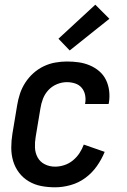

<svg xmlns="http://www.w3.org/2000/svg" viewBox="-20 -790 540 818"><path d="M215 8Q184 8 155.5 2.5Q127 -3 102.5 -17.5Q78 -32 61 -54.5Q44 -77 36 -104Q28 -131 28 -161Q28 -191 33 -221L53 -341Q57 -366 65 -390.5Q73 -415 87.5 -437.5Q102 -460 122 -478Q142 -496 166 -507.5Q190 -519 215.5 -523.5Q241 -528 265 -528Q291 -528 315.5 -524.5Q340 -521 362.5 -511.5Q385 -502 403 -486.5Q421 -471 431.5 -449.5Q442 -428 445 -403Q448 -378 444 -353Q443 -351 443 -349.5Q443 -348 443 -347H342Q342 -348 342.5 -348.5Q343 -349 343 -350Q346 -368 342.5 -385.5Q339 -403 328 -416Q317 -429 300 -434.5Q283 -440 265 -440Q244 -440 223 -431.5Q202 -423 186.5 -406.5Q171 -390 163 -369Q155 -348 152 -327L132 -207Q128 -184 129 -161Q130 -138 140.5 -119Q151 -100 171 -90Q191 -80 215 -80Q234 -80 254 -86.5Q274 -93 290.5 -106.5Q307 -120 318.5 -137.5Q330 -155 337 -174L426 -143Q413 -111 392.5 -82Q372 -53 343.5 -32Q315 -11 281 -1.5Q247 8 215 8ZM277 -575 229 -625 386 -770 446 -710Z"/></svg>

Font: Iosevka SS04 Semibold
Style: Italic
Weight: 600
Italic angle: -9°
Monospace: yes
Designer: Belleve Invis
Foundry: Belleve Invis
Version: Version 19.0.0; ttfautohint (v1.8.4)